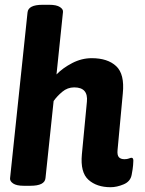

<svg xmlns="http://www.w3.org/2000/svg" viewBox="-20 -774 605 802"><path d="M442 8Q384 8 349.5 -23Q315 -54 322 -129L343 -349Q349 -409 290 -409Q262 -409 240 -390.5Q218 -372 204 -352L170 -30Q167 2 107 2H79Q49 2 35 -7.5Q21 -17 22 -29L95 -722Q98 -754 158 -754H186Q216 -754 230.5 -744.5Q245 -735 243 -723L216 -463Q242 -490 281.5 -510.5Q321 -531 363 -531Q430 -531 465.5 -497.5Q501 -464 493 -384L471 -147Q469 -126 476.5 -117.5Q484 -109 500 -109Q511 -109 518.5 -112Q526 -115 529 -115Q537 -115 537 -103Q537 -99 536 -84.5Q535 -70 530 -44Q525 -16 496.5 -4Q468 8 442 8Z"/></svg>

Font: Asap
Style: Bold Italic
Weight: 700
Italic angle: -6°
Designer: Pablo Cosgaya
Foundry: Omnibus-Type
Version: Version 3.001; ttfautohint (v1.8.3)